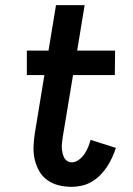

<svg xmlns="http://www.w3.org/2000/svg" viewBox="-20 -716 515 744"><path d="M257 8Q232 8 207.5 2Q183 -4 163.5 -18Q144 -32 132 -53Q120 -74 114.5 -98Q109 -122 110 -148Q111 -174 115 -200L152 -425H84V-520H168L197 -696H308L279 -520H426L425 -425H263L223 -184Q222 -174 220.5 -164Q219 -154 219.5 -144Q220 -134 222 -124.5Q224 -115 228 -106.5Q232 -98 240 -92.5Q248 -87 258 -87Q272 -87 285 -96.5Q298 -106 307 -119Q316 -132 321.5 -146Q327 -160 331 -174L429 -143Q423 -124 414.5 -105.5Q406 -87 394.5 -69.5Q383 -52 368 -37Q353 -22 335 -11.5Q317 -1 297 3.5Q277 8 257 8Z"/></svg>

Font: Iosevka QP
Style: Bold Italic
Weight: 700
Italic angle: -9°
Designer: Belleve Invis
Foundry: Belleve Invis
Version: Version 20.0.0; ttfautohint (v1.8.4)